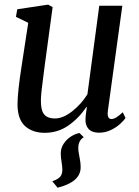

<svg xmlns="http://www.w3.org/2000/svg" viewBox="-20 -578 616 850"><path d="M57.5 -115Q57.5 -170.5 76.5 -291L105 -477L50.5 -503.5L56.5 -537L193 -557.5L213 -546.5L178 -288Q173.5 -252 171.5 -237.5Q161 -162 161 -131.5Q161 -88 176.2 -70.8Q191.5 -53.5 222.5 -53.5Q259 -53.5 299.2 -85Q339.5 -116.5 367 -160.5L419.5 -552.5H521.5L457.5 -87.5Q456.5 -78.5 456.5 -75.5Q456.5 -63.5 461 -57.2Q465.5 -51 473 -51Q482.5 -51 494.5 -58Q506.5 -65 523.5 -81L535.5 -56Q529 -45 512 -29.5Q495 -14 470.5 -2.2Q446 9.5 418.5 9.5Q387.5 9.5 372.2 -7Q357 -23.5 358.5 -51.5Q358 -59 364.5 -104L363 -105Q329 -54.5 282.5 -22.2Q236 10 178.5 10Q124 10 91 -19.8Q58 -49.5 57.5 -115ZM351 29.5Q326.5 43.5 326.5 78.5Q326.5 92 331 112Q337 140 337 163Q337 227.5 235 253L211.5 224.5Q234.5 216.5 245.2 205.8Q256 195 256 173Q256 160.5 253 141.5Q249 120.5 249 101.5Q249 77 262.5 57.2Q276 37.5 295.5 25.5Q315 13.5 332 11Z"/></svg>

Font: Merriweather Text
Style: Italic
Weight: 400
Italic angle: -7.8°
Designer: Eben Sorkin
Foundry: Eben Sorkin
Version: Version 2.100